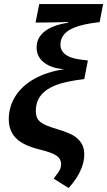

<svg xmlns="http://www.w3.org/2000/svg" viewBox="-20 -745 536 960"><path d="M282.2 -522Q282.2 -497.6 296.9 -481.9Q311.5 -465.8 338.1 -456.8Q364.7 -447.8 419.4 -442.9L401.4 -349.6Q309.1 -338.4 260.7 -319.8Q210.9 -300.8 185.1 -269Q159.2 -237.3 159.2 -189.9Q159.2 -163.1 170.7 -146.7Q182.1 -130.4 214.8 -116.7Q234.9 -108.4 268.1 -98.6Q323.2 -82 349.6 -65.9Q374 -50.3 387.7 -27.6Q401.4 -4.9 401.4 27.3Q401.4 61.5 386.7 97.7Q377.4 121.6 361.6 145.8Q345.7 169.9 323.2 195.3L248.5 148.4Q263.7 128.4 274.7 111.8Q285.6 95.2 285.6 75.2Q285.6 50.3 263.2 33.7Q240.2 17.6 176.3 2Q94.7 -18.1 59.3 -54.9Q23.9 -91.8 23.9 -148.4Q23.9 -210.9 56.2 -262.7Q88.4 -314.9 150.9 -350.3Q213.4 -385.7 298.3 -398.4V-399.4Q236.3 -403.8 199.7 -432.6Q163.1 -461.4 163.1 -507.8Q163.1 -555.7 202.4 -587.2Q241.7 -618.7 318.8 -631.3L319.8 -635.3Q316.4 -635.3 306.4 -635Q296.4 -634.8 282.2 -633.8L194.8 -632.3H157.7L176.3 -724.6H495.6L478 -634.3Q372.6 -622.6 327.1 -595.2Q282.2 -567.4 282.2 -522Z"/></svg>

Font: Arimo
Style: Italic
Weight: 400
Italic angle: -12°
Designer: Steve Matteson
Foundry: Monotype Imaging Inc.
Version: Version 1.33